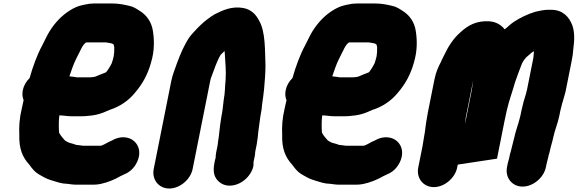

<svg xmlns="http://www.w3.org/2000/svg" viewBox="-20 -821 3310 1100"><path d="M631.2 -497C628.9 -485.4 624.5 -472.8 621.2 -462L620.8 -460C614.2 -447.5 609.6 -437.5 602.2 -427L595.9 -418C593.4 -414.4 588 -405 582.9 -405C562.5 -396.5 546.3 -391.1 526.3 -382C524.1 -381.3 522.7 -381 522.1 -381C514.8 -379.8 505.1 -378 496.5 -378H419.5C408.4 -380.9 393.9 -381.5 382.5 -383C380.5 -383 378.9 -383.3 377.7 -384C383.4 -399.3 388.8 -415 394 -431C408.1 -471.2 422.8 -496 440 -531C448.9 -549.4 456.8 -565 470 -576L476.4 -578H587.4C601.3 -576.4 608.9 -574.1 621.2 -572C624.1 -570 627.4 -568 631 -566C633.7 -552.6 636 -551 634.4 -543C635.1 -529.7 634.3 -512.6 631.2 -497ZM415.7 237H517.7C529.7 237 542.3 235.7 555.5 233C596.5 224.3 636.9 207.8 670.5 188C678.5 184.7 685.5 181.3 691.5 178C724.8 164.8 749.6 140.1 764.9 108C797.6 39.6 764.1 -15.2 716.5 -30C686.1 -39.4 652.5 -34.1 623.4 -17L614.6 -13C597 -6 580.9 6.2 561.4 13C560.1 13 559 13.3 558.2 14H456.2C442.7 12.5 431.8 10.2 416.2 9C406.8 4.9 395.6 2 384.2 -1C371 -3.8 362.4 -10.3 352.2 -16L350.6 -18L336.8 -34C330.2 -42.3 323.4 -50.5 319 -60C319.1 -60.7 318.9 -61.3 318.4 -62C316.3 -90.3 315.9 -127.3 319.9 -160C342.6 -160 363.4 -155 386.9 -155H451.9C471.8 -155 493.6 -158.3 510.9 -160C536.4 -163.3 565.1 -172.4 586.3 -182C589.4 -184 592.7 -185.3 596.1 -186C601.3 -188.7 605.7 -190.7 609.3 -192C665.5 -209.6 717.6 -245.1 752.7 -289C793 -335.5 826 -391.2 845.4 -463C866.4 -531.9 863.8 -595.9 855.8 -645C847.9 -696.4 819.2 -735.4 778.7 -760C758.7 -772.7 743.7 -783 718.3 -788C689.9 -794.6 661.2 -801 623.9 -801H517.9C501.2 -801 484.5 -799 467.7 -795C460.6 -793 454.4 -791.7 448.9 -791C425.9 -785.7 402.9 -775.7 379.9 -761C333.8 -732.2 294.8 -691.1 264.2 -642C250.1 -619.8 234.9 -585.2 222 -561C192.9 -507.8 167.7 -438.4 149.7 -374C128.9 -353.3 115.9 -330 110.7 -304C106.6 -283.3 108.1 -264.3 115.3 -247C111.2 -229.7 107.7 -214 104.9 -200C90.9 -141.1 88.6 -96.2 90.6 -48C88.4 31 108.7 80.1 148.4 123L161.1 140C176.5 159.3 190.6 172.2 213.3 184L227.7 192C245.5 202.6 265.7 209.8 287.9 216C310.2 222.8 336.1 232 364.7 232C380.6 233.8 396.7 237 415.7 237Z M1083.7 147 1184.7 -359C1186.3 -367 1188.3 -374 1190.9 -380C1206.9 -422.9 1222.7 -471.2 1244.2 -507C1253.5 -514.8 1259.6 -523.2 1266.6 -529L1267.8 -515C1270.2 -467.3 1276.4 -415.4 1272.5 -363C1268.1 -322.9 1270.1 -291.1 1261.7 -249C1257.4 -212.3 1255.4 -187.1 1248.1 -151C1246 -137 1243.8 -122.7 1241.6 -108C1237.1 -78.5 1235.3 -41.8 1229.8 -14C1229 -6.7 1228 1.7 1226.8 11L1218.4 53C1216.6 62.3 1215.6 72.3 1215.4 83C1213.8 87.7 1212.6 92.3 1211.6 97L1208.6 112C1198.2 164.3 1207 197.4 1236.7 222C1283.8 261 1355.5 240.7 1397.1 195C1419.2 170.7 1436.1 137.7 1432.2 109L1434.6 97C1437.8 81.2 1441.9 67.9 1442 50L1450.8 6C1452.8 -7.3 1454.7 -20 1456.4 -32L1459.2 -61L1463.2 -91C1464.2 -99.7 1465.6 -110 1467.4 -122L1471.7 -154C1477.3 -181.8 1480.4 -201.5 1481.9 -225C1485 -248.9 1491.4 -287.3 1492.9 -310C1496.7 -352.9 1500.7 -400.5 1501 -441C1497.5 -532.9 1502 -638.3 1464.3 -703C1445.8 -738.4 1420.1 -766 1374.7 -775C1308.6 -787.2 1256.4 -762.5 1209.5 -739C1189.3 -727.5 1150.4 -698.5 1134.1 -682C1129.1 -676.7 1123.8 -671.7 1118.2 -667C1101.4 -649.4 1078.9 -626.6 1064 -606C1035.3 -563 1013.5 -512.4 993.2 -457C983.3 -427.2 968.6 -394 961.7 -359L860.7 147C848.6 207.5 889.4 259 949.8 259C1010.2 259 1071.6 207.5 1083.7 147Z M2137.2 -497C2134.9 -485.4 2130.5 -472.8 2127.2 -462L2126.8 -460C2120.2 -447.5 2115.6 -437.5 2108.2 -427L2101.9 -418C2099.4 -414.4 2094 -405 2088.9 -405C2068.5 -396.5 2052.3 -391.1 2032.3 -382C2030.1 -381.3 2028.7 -381 2028.1 -381C2020.8 -379.8 2011.1 -378 2002.5 -378H1925.5C1914.4 -380.9 1899.9 -381.5 1888.5 -383C1886.5 -383 1884.9 -383.3 1883.7 -384C1889.4 -399.3 1894.8 -415 1900 -431C1914.1 -471.2 1928.8 -496 1946 -531C1954.9 -549.4 1962.8 -565 1976 -576L1982.4 -578H2093.4C2107.3 -576.4 2114.9 -574.1 2127.2 -572C2130.1 -570 2133.4 -568 2137 -566C2139.7 -552.6 2142 -551 2140.4 -543C2141.1 -529.7 2140.3 -512.6 2137.2 -497ZM1921.7 237H2023.7C2035.7 237 2048.3 235.7 2061.5 233C2102.5 224.3 2142.9 207.8 2176.5 188C2184.5 184.7 2191.5 181.3 2197.5 178C2230.8 164.8 2255.6 140.1 2270.9 108C2303.6 39.6 2270.1 -15.2 2222.5 -30C2192.1 -39.4 2158.5 -34.1 2129.4 -17L2120.6 -13C2103 -6 2086.9 6.2 2067.4 13C2066.1 13 2065 13.3 2064.2 14H1962.2C1948.7 12.5 1937.8 10.2 1922.2 9C1912.8 4.9 1901.6 2 1890.2 -1C1877 -3.8 1868.4 -10.3 1858.2 -16L1856.6 -18L1842.8 -34C1836.2 -42.3 1829.4 -50.5 1825 -60C1825.1 -60.7 1824.9 -61.3 1824.4 -62C1822.3 -90.3 1821.9 -127.3 1825.9 -160C1848.6 -160 1869.4 -155 1892.9 -155H1957.9C1977.8 -155 1999.6 -158.3 2016.9 -160C2042.4 -163.3 2071.1 -172.4 2092.3 -182C2095.4 -184 2098.7 -185.3 2102.1 -186C2107.3 -188.7 2111.7 -190.7 2115.3 -192C2171.5 -209.6 2223.6 -245.1 2258.7 -289C2299 -335.5 2332 -391.2 2351.4 -463C2372.4 -531.9 2369.8 -595.9 2361.8 -645C2353.9 -696.4 2325.2 -735.4 2284.7 -760C2264.7 -772.7 2249.7 -783 2224.3 -788C2195.9 -794.6 2167.2 -801 2129.9 -801H2023.9C2007.2 -801 1990.5 -799 1973.7 -795C1966.6 -793 1960.4 -791.7 1954.9 -791C1931.9 -785.7 1908.9 -775.7 1885.9 -761C1839.8 -732.2 1800.8 -691.1 1770.2 -642C1756.1 -619.8 1740.9 -585.2 1728 -561C1698.9 -507.8 1673.7 -438.4 1655.7 -374C1634.9 -353.3 1621.9 -330 1616.7 -304C1612.6 -283.3 1614.1 -264.3 1621.3 -247C1617.2 -229.7 1613.7 -214 1610.9 -200C1596.9 -141.1 1594.6 -96.2 1596.6 -48C1594.4 31 1614.7 80.1 1654.4 123L1667.1 140C1682.5 159.3 1696.6 172.2 1719.3 184L1733.7 192C1751.5 202.6 1771.7 209.8 1793.9 216C1816.2 222.8 1842.1 232 1870.7 232C1886.6 233.8 1902.7 237 1921.7 237Z M2644.2 -111C2644.2 -114.3 2644.5 -117.7 2645.2 -121C2646.1 -129 2647.3 -138.3 2648.7 -149L2690.9 -360C2688.7 -349.4 2688.4 -337.4 2686.1 -326C2684.9 -316.7 2683.4 -307.3 2681.5 -298ZM2973.3 -212C2970.7 -202 2968.5 -192.7 2966.7 -184L2962.3 -162C2961.1 -156 2959.5 -149.7 2957.5 -143L2950.4 -117C2943.4 -92.3 2932.8 -63.9 2927.4 -37C2923.6 -17.9 2912.2 18.8 2908 40L2907.4 43C2904.1 53 2901.2 64 2898.8 76L2896.4 88C2894 96.7 2891.8 104.7 2889.6 112L2884.8 136C2872.8 196.5 2913.6 248 2974 248C3034.4 248 3095.8 196.5 3107.8 136L3111.2 119C3113.9 105.8 3118.9 90.6 3121.8 76L3123.2 69C3126.6 59 3129.1 49.3 3131 40C3135.7 16.4 3145 -9.9 3149.6 -33C3157.9 -74.8 3175.9 -114.5 3184.3 -157L3189.7 -184C3191.1 -190.7 3192.9 -198.3 3195.3 -207C3198.1 -220.9 3202.4 -233.3 3206.1 -246L3212.9 -270C3216.5 -281.3 3219.6 -293.3 3222.1 -306L3254.8 -470C3257.4 -482.7 3259.6 -495.3 3261.4 -508L3264.2 -537C3272 -592.7 3272.3 -637.4 3259 -676C3241.2 -722.2 3206.3 -765 3136.7 -765H3119.7C3095.4 -765 3071 -758.6 3048.5 -754C3002.2 -740.2 2958.8 -719.3 2921.5 -694C2902.7 -681.5 2890.1 -666.9 2871.4 -653C2849 -681 2819.3 -696.3 2782.5 -699C2709.9 -703.3 2660.5 -675.8 2618 -636C2576.8 -600.2 2548.3 -555.1 2523.2 -502L2513.2 -482L2506 -466C2490.8 -437.4 2476.8 -405 2469.3 -367L2432.3 -182C2429.8 -169.3 2427.5 -156.3 2425.5 -143C2418.2 -106.3 2417.2 -76.4 2410 -40C2406.7 -23.7 2404.3 -1.4 2400.8 16L2376.2 139C2364.2 199.5 2405 251 2465.4 251C2525.8 251 2587.2 199.5 2599.2 139L2602.6 122L2827.4 88L2871.1 -131C2875.3 -151.7 2879.7 -172 2884.3 -192C2897.4 -247.7 2916.1 -297.1 2930.9 -350C2942.9 -385.2 2954 -413.5 2965.8 -445C2972.9 -465.7 2982.2 -478.3 2995.4 -493C3006.6 -502.3 3016.7 -511 3025.6 -519C3029.8 -522.5 3034.2 -525.4 3039.2 -527C3039.3 -524.3 3039.1 -521.3 3038.4 -518L3035.8 -490L2999.7 -309C2992.9 -275.2 2980.2 -246.2 2973.3 -212Z"/></svg>

Font: Smoothie
Style: BlkIt
Weight: 900
Foundry: Cannot Into Space Fonts
Version: Version 0.8